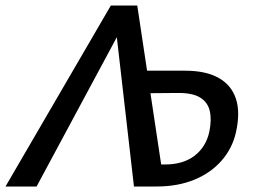

<svg xmlns="http://www.w3.org/2000/svg" viewBox="-32 -678 931 698"><path d="M-12 0 371 -658H467L558 -53L524 0H455L386 -601H424L101 0ZM514 0V-80H567Q634 -80 675.5 -112Q717 -144 729 -199Q738 -243 730.5 -275Q723 -307 694.5 -324Q666 -341 611 -340L489 -339L502 -421H641Q716 -421 762.5 -395Q809 -369 825.5 -319.5Q842 -270 826 -198Q813 -139 773.5 -94Q734 -49 674 -24.5Q614 0 537 0Z"/></svg>

Font: Ysabeau Infant SemiBold
Style: Italic
Weight: 600
Italic angle: -12°
Designer: Christian Thalmann (Catharsis Fonts)
Version: Version 2.002; featfreeze: ss01,ss02,lnum